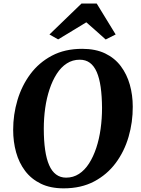

<svg xmlns="http://www.w3.org/2000/svg" viewBox="-20 -1020 772 1050"><path d="M328 10Q255.5 10 203.2 -15.5Q151 -41 117.5 -85.2Q84 -129.5 68 -187.2Q52 -245 52 -310Q52 -393.5 75.5 -472.5Q99 -551.5 146 -614.8Q193 -678 263.8 -715.5Q334.5 -753 429.5 -753Q502.5 -753 555 -727.8Q607.5 -702.5 640.8 -658Q674 -613.5 690 -556.8Q706 -500 706 -437Q706.5 -352 683.2 -272Q660 -192 612.8 -128.5Q565.5 -65 494.5 -27.5Q423.5 10 328 10ZM341.5 -48.5Q380.5 -48.5 412 -69Q443.5 -89.5 467 -126.2Q490.5 -163 506.5 -211.2Q522.5 -259.5 530.2 -315.2Q538 -371 538 -430Q537.5 -495 530.5 -544Q523.5 -593 509 -626.2Q494.5 -659.5 471.5 -676.5Q448.5 -693.5 416 -693.5Q377 -693.5 345.5 -673.2Q314 -653 290.5 -616.5Q267 -580 251 -532Q235 -484 227.2 -429Q219.5 -374 219.5 -316.5Q219.5 -250.5 226.8 -200.5Q234 -150.5 248.8 -116.8Q263.5 -83 286.8 -65.8Q310 -48.5 341.5 -48.5ZM250.5 -831.5 425.5 -1000.5H509L612.5 -831.5L558 -804Q532 -827.5 505.2 -851.2Q478.5 -875 452 -898Q413.5 -875 375 -851.2Q336.5 -827.5 298 -804.5Z"/></svg>

Font: Merriweather Light 18pt ExtraBold
Style: Italic
Weight: 800
Italic angle: -7.8°
Version: Version 2.101